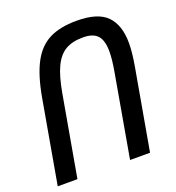

<svg xmlns="http://www.w3.org/2000/svg" viewBox="-133 -841 867 948"><g transform="rotate(-20 300.0 -367.0)"><path d="M375 -735Q486 -735 533.5 -686.5Q581 -638 581 -543Q581 -495 569 -426L493.5 1.5H388.5L464.5 -431Q476 -495.5 476 -537Q476 -595.5 452.5 -621.2Q429 -647 376.5 -647Q320.5 -647 284.2 -625.8Q248 -604.5 225 -556.2Q202 -508 187 -423.5L112 1.5H8.5L85 -433Q105 -547 139.8 -612.2Q174.5 -677.5 230.8 -706.2Q287 -735 375 -735Z"/></g></svg>

Font: JuliaMono Medium
Style: Italic
Weight: 500
Italic angle: -9°
Monospace: yes
Designer: cormullion
Foundry: corm
Version: Version 0.054; ttfautohint (v1.8.4)